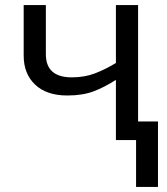

<svg xmlns="http://www.w3.org/2000/svg" viewBox="-20 -556 661 762"><path d="M528 -536V-74H607V186H520V0H440V-239Q395 -210 351.5 -193.5Q308 -177 247 -177Q165 -177 119.5 -220Q74 -263 74 -335V-536H162V-341Q162 -249 265 -249Q315 -249 356 -264.5Q397 -280 440 -306V-536Z"/></svg>

Font: Noto Sans IKEA
Style: Regular
Weight: 400
Designer: Monotype Design Team
Foundry: Monotype Imaging Inc.
Version: Version 2.001